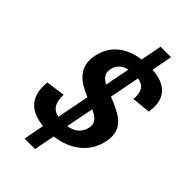

<svg xmlns="http://www.w3.org/2000/svg" viewBox="-301 -980 1230 1230"><g transform="rotate(45 313.5 -365.0)"><path d="M497 -521.5 623 -533.5C646 -668.5 577.5 -732 451 -740.5L478 -881H383L355.5 -737.5C230 -720.5 148 -652 126.5 -540.5C103 -419 179 -363 280.5 -321L237.5 -100C181 -112.5 158.5 -153.5 162 -224.5L32.5 -206.5C17.5 -72 81 -1.5 210 10.5L183 151H278L305.5 9.5C442.5 -7 542 -87 565.5 -209C590.5 -336 508.5 -382 384.5 -430L424.5 -635.5C479 -627 503 -594 497 -521.5ZM258 -551.5C266.5 -593 293.5 -621 341 -632L308 -463C268.5 -484.5 249.5 -508 258 -551.5ZM320 -98.5 357 -288.5C412.5 -262 435 -238.5 426.5 -192.5C417 -145 383.5 -108.5 320 -98.5Z"/></g></svg>

Font: Monaspace Neon SemiBold
Style: Italic
Weight: 600
Italic angle: -11°
Designer: Riley Cran & the Lettermatic Team
Foundry: Lettermatic
Version: Version 1.200 (Monaspace Neon)